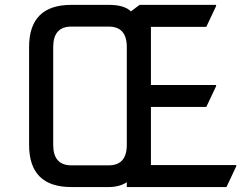

<svg xmlns="http://www.w3.org/2000/svg" viewBox="-20 -757 1000 777"><path d="M268.6 0Q97.7 0 97.7 -170.9V-566.4Q97.7 -737.3 268.6 -737.3H419.9Q483.4 -737.3 509.8 -710.9L544.9 -737.3H854.5V-732.4L814.9 -648.4H590.8V-413.1H854.5V-408.2L814.9 -324.2H590.8V-88.9H936V-84L896.5 0H493.2V-19.5Q462.9 0 419.9 0ZM268.6 -87.9H419.9Q493.2 -87.9 493.2 -170.9V-566.4Q493.2 -649.4 419.9 -649.4H268.6Q195.3 -649.4 195.3 -566.4V-170.9Q195.3 -87.9 268.6 -87.9Z"/></svg>

Font: Nova Square
Style: Book
Weight: 400
Version: Version 2.000